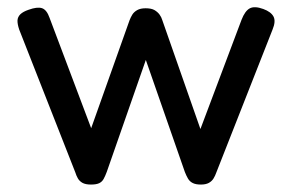

<svg xmlns="http://www.w3.org/2000/svg" viewBox="-20 -501 803 529"><path d="M230.5 7.5Q215.8 7.5 207.2 2.8Q198.8 -2 194.5 -9.6Q190.2 -17.2 187.5 -26L32.8 -419.8Q27.8 -435 28.2 -444.8Q28.8 -454.5 36.2 -461.8Q43.8 -469 58.5 -474Q82.8 -482.8 95.8 -478.4Q108.8 -474 116.5 -452L231.2 -147.8L336.8 -444.8Q340 -453.2 344.6 -460.8Q349.2 -468.2 358.1 -473.2Q367 -478.2 381.2 -478.2Q397 -478.2 405.6 -473.2Q414.2 -468.2 419.5 -461Q424.8 -453.8 427 -446L532.2 -145.5L645.5 -446.5Q655 -471 668.2 -478Q681.5 -485 705.5 -476.2Q726.5 -468.5 733.5 -455.5Q740.5 -442.5 730.8 -419.2L575.8 -25.2Q573 -17 568.4 -9.4Q563.8 -1.8 555.4 2.9Q547 7.5 533.2 7.5Q519.2 7.5 510.9 3.2Q502.5 -1 497.8 -9.2Q493 -17.5 489.2 -27.5L381.8 -335.8L274.2 -27.5Q270 -16.2 265.6 -8.1Q261.2 0 253.1 3.8Q245 7.5 230.5 7.5Z"/></svg>

Font: Fredoka Light
Style: Regular
Weight: 300
Designer: Ben Nathan
Foundry: Milena B. Brandão, Ben Nathan
Version: Version 2.001